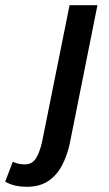

<svg xmlns="http://www.w3.org/2000/svg" viewBox="-145 -511 417 737"><path d="M-42 206Q-65 206 -86 201.5Q-107 197 -125 186L-96 110Q-85 115 -74 117.5Q-63 120 -50 120Q-23 120 -8.5 99Q6 78 16 36L122 -491H229L123 39Q113 86 93 124Q73 162 40 184Q7 206 -42 206Z"/></svg>

Font: Source Sans 3 ExtraLight SemiBold
Style: Italic
Weight: 600
Italic angle: -11°
Version: Version 3.052;hotconv 1.1.0;makeotfexe 2.6.0